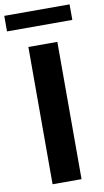

<svg xmlns="http://www.w3.org/2000/svg" viewBox="-131 -955 545 1002"><g transform="rotate(-10 141.0 -454.5)"><path d="M216.8 -727.5V0H63.3V-727.5ZM313.7 -909.2V-826.8H-32.4V-909.2Z"/></g></svg>

Font: GitLab Sans
Style: Regular
Weight: 400
Designer: Rasmus Andersson
Foundry: Modifications by GitLab B.V., manufactured by rsms
Version: Version 4.000;git-c8fb6b7